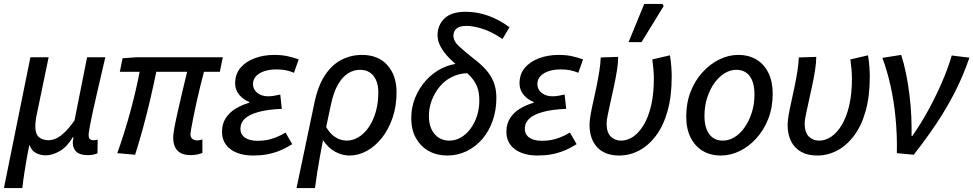

<svg xmlns="http://www.w3.org/2000/svg" viewBox="-31 -781 4963 979"><path d="M-11 178 124 -489H217L157 -200Q153 -183 151 -165.5Q149 -148 149 -137Q149 -97 168 -81.5Q187 -66 216 -66Q235 -66 255 -75Q275 -84 298 -105.5Q321 -127 349 -167L413 -489H506Q482 -386 462.5 -301.5Q443 -217 432 -162.5Q421 -108 421 -93Q421 -76 428 -71Q435 -66 445 -66Q450 -66 456 -67Q462 -68 467 -69L466 1Q456 5 444.5 7.5Q433 10 417 10Q378 10 359.5 -6Q341 -22 340 -53Q340 -58 341 -63.5Q342 -69 344 -81H340Q311 -32 273.5 -10.5Q236 11 203 11Q176 11 153 -0.5Q130 -12 119 -43Q109 5 103 40.5Q97 76 92 108Q87 140 83 178Z M942 10Q895 10 873.5 -13.5Q852 -37 852 -80Q852 -97 859 -134Q866 -171 877 -219Q888 -267 900 -318.5Q912 -370 923 -415H766Q752 -347 735 -274Q718 -201 698.5 -129.5Q679 -58 658 8L567 0Q604 -103 633.5 -211.5Q663 -320 681 -415H580L594 -484L663 -489H1105L1090 -415H1009Q999 -378 989 -336.5Q979 -295 970 -254.5Q961 -214 954.5 -180.5Q948 -147 944 -125Q940 -103 940 -98Q940 -81 949.5 -73Q959 -65 976 -65Q981 -65 987 -66.5Q993 -68 1001 -70V-1Q991 3 975.5 6.5Q960 10 942 10Z M1258 12Q1212 12 1176 -2.5Q1140 -17 1120.5 -44Q1101 -71 1101 -108Q1101 -150 1120.5 -179.5Q1140 -209 1172 -228Q1204 -247 1240 -257V-261Q1211 -272 1189.5 -297Q1168 -322 1168 -356Q1168 -403 1195 -435Q1222 -467 1267.5 -484Q1313 -501 1367 -501Q1404 -501 1433 -495Q1462 -489 1492 -478L1468 -410Q1443 -420 1423 -423.5Q1403 -427 1378 -427Q1343 -427 1316.5 -418Q1290 -409 1274.5 -392.5Q1259 -376 1259 -352Q1259 -325 1281 -307.5Q1303 -290 1335 -290Q1351 -290 1365.5 -292.5Q1380 -295 1398 -299L1406 -226Q1332 -223 1285 -209.5Q1238 -196 1216.5 -175Q1195 -154 1195 -125Q1195 -95 1218.5 -79Q1242 -63 1282 -63Q1308 -63 1329.5 -67Q1351 -71 1374.5 -80Q1398 -89 1425 -105L1459 -46Q1424 -24 1392 -11.5Q1360 1 1328 6.5Q1296 12 1258 12Z M1481 178 1571 -251Q1589 -341 1625 -396Q1661 -451 1710 -476Q1759 -501 1814 -501Q1898 -501 1944.5 -448.5Q1991 -396 1991 -311Q1991 -239 1970.5 -179.5Q1950 -120 1915.5 -77Q1881 -34 1838.5 -11Q1796 12 1751 12Q1715 12 1679.5 -6.5Q1644 -25 1616 -66Q1607 -20 1600 18.5Q1593 57 1587 95.5Q1581 134 1575 178ZM1737 -64Q1768 -64 1797 -81.5Q1826 -99 1849 -132Q1872 -165 1885 -210.5Q1898 -256 1898 -310Q1898 -363 1873.5 -394Q1849 -425 1804 -425Q1773 -425 1744.5 -407.5Q1716 -390 1693 -351Q1670 -312 1657 -250L1632 -133Q1649 -105 1667.5 -90Q1686 -75 1704 -69.5Q1722 -64 1737 -64Z M2249 12Q2197 12 2156 -10.5Q2115 -33 2090.5 -75.5Q2066 -118 2066 -179Q2066 -234 2086 -283Q2106 -332 2141 -371Q2176 -410 2222.5 -433Q2269 -456 2322 -458L2355 -408Q2310 -407 2273 -388.5Q2236 -370 2210 -338Q2184 -306 2170 -268Q2156 -230 2156 -191Q2156 -131 2185 -97.5Q2214 -64 2260 -64Q2291 -64 2319 -80Q2347 -96 2368 -124.5Q2389 -153 2401 -189.5Q2413 -226 2413 -267Q2413 -310 2402 -338Q2391 -366 2370.5 -388.5Q2350 -411 2319 -433Q2287 -457 2260 -484.5Q2233 -512 2216.5 -541.5Q2200 -571 2200 -602Q2200 -652 2235 -686.5Q2270 -721 2344 -721Q2400 -721 2456.5 -701.5Q2513 -682 2567 -642L2531 -582Q2477 -619 2429.5 -634Q2382 -649 2348 -649Q2313 -649 2297 -635.5Q2281 -622 2281 -599Q2281 -571 2309.5 -545Q2338 -519 2383 -483Q2419 -456 2445 -427.5Q2471 -399 2485.5 -364Q2500 -329 2500 -281Q2500 -220 2481.5 -166.5Q2463 -113 2429 -73Q2395 -33 2349 -10.5Q2303 12 2249 12Z M2708 12Q2662 12 2626 -2.5Q2590 -17 2570.5 -44Q2551 -71 2551 -108Q2551 -150 2570.5 -179.5Q2590 -209 2622 -228Q2654 -247 2690 -257V-261Q2661 -272 2639.5 -297Q2618 -322 2618 -356Q2618 -403 2645 -435Q2672 -467 2717.5 -484Q2763 -501 2817 -501Q2854 -501 2883 -495Q2912 -489 2942 -478L2918 -410Q2893 -420 2873 -423.5Q2853 -427 2828 -427Q2793 -427 2766.5 -418Q2740 -409 2724.5 -392.5Q2709 -376 2709 -352Q2709 -325 2731 -307.5Q2753 -290 2785 -290Q2801 -290 2815.5 -292.5Q2830 -295 2848 -299L2856 -226Q2782 -223 2735 -209.5Q2688 -196 2666.5 -175Q2645 -154 2645 -125Q2645 -95 2668.5 -79Q2692 -63 2732 -63Q2758 -63 2779.5 -67Q2801 -71 2824.5 -80Q2848 -89 2875 -105L2909 -46Q2874 -24 2842 -11.5Q2810 1 2778 6.5Q2746 12 2708 12Z M3126 12Q3077 12 3043.5 -7Q3010 -26 2992.5 -61Q2975 -96 2975 -144Q2975 -165 2980.5 -196.5Q2986 -228 2994.5 -265Q3003 -302 3011 -341.5Q3019 -381 3025 -418.5Q3031 -456 3032 -488L3121 -491Q3121 -461 3115 -423Q3109 -385 3100 -343Q3091 -301 3082.5 -263Q3074 -225 3068 -195.5Q3062 -166 3062 -152Q3062 -105 3083.5 -84.5Q3105 -64 3136 -64Q3168 -64 3197.5 -84Q3227 -104 3251 -143.5Q3275 -183 3289 -242.5Q3303 -302 3303 -381Q3303 -403 3300.5 -430Q3298 -457 3295 -478L3385 -499Q3390 -468 3392 -440.5Q3394 -413 3394 -391Q3394 -289 3372.5 -213.5Q3351 -138 3313 -88Q3275 -38 3227 -13Q3179 12 3126 12ZM3174 -566 3254 -761H3347L3353 -750L3240 -566Z M3645 12Q3591 12 3551.5 -12Q3512 -36 3490 -80.5Q3468 -125 3468 -186Q3468 -256 3490.5 -313.5Q3513 -371 3551.5 -413Q3590 -455 3637 -478Q3684 -501 3733 -501Q3787 -501 3826.5 -477Q3866 -453 3887.5 -408.5Q3909 -364 3909 -303Q3909 -233 3886.5 -175.5Q3864 -118 3826 -76Q3788 -34 3741 -11Q3694 12 3645 12ZM3654 -64Q3686 -64 3715 -82Q3744 -100 3766.5 -132.5Q3789 -165 3802.5 -207.5Q3816 -250 3816 -299Q3816 -360 3792 -392.5Q3768 -425 3723 -425Q3692 -425 3663 -407Q3634 -389 3611 -356.5Q3588 -324 3574.5 -281.5Q3561 -239 3561 -190Q3561 -130 3585.5 -97Q3610 -64 3654 -64Z M4136 12Q4087 12 4053.5 -7Q4020 -26 4002.5 -61Q3985 -96 3985 -144Q3985 -165 3990.5 -196.5Q3996 -228 4004.5 -265Q4013 -302 4021 -341.5Q4029 -381 4035 -418.5Q4041 -456 4042 -488L4131 -491Q4131 -461 4125 -423Q4119 -385 4110 -343Q4101 -301 4092.5 -263Q4084 -225 4078 -195.5Q4072 -166 4072 -152Q4072 -105 4093.5 -84.5Q4115 -64 4146 -64Q4178 -64 4207.5 -84Q4237 -104 4261 -143.5Q4285 -183 4299 -242.5Q4313 -302 4313 -381Q4313 -403 4310.5 -430Q4308 -457 4305 -478L4395 -499Q4400 -468 4402 -440.5Q4404 -413 4404 -391Q4404 -289 4382.5 -213.5Q4361 -138 4323 -88Q4285 -38 4237 -13Q4189 12 4136 12Z M4542 0Q4544 -91 4535.5 -179Q4527 -267 4509.5 -345Q4492 -423 4468 -486L4564 -501Q4578 -459 4588.5 -407.5Q4599 -356 4606 -300Q4613 -244 4615.5 -189.5Q4618 -135 4617 -88H4621Q4664 -149 4702 -218.5Q4740 -288 4771 -359Q4802 -430 4822 -498L4912 -487Q4882 -399 4841 -317.5Q4800 -236 4747 -156Q4694 -76 4628 8Z"/></svg>

Font: Source Sans 3 Medium
Style: Italic
Weight: 500
Italic angle: -11°
Designer: Paul D. Hunt
Foundry: Adobe
Version: Version 3.052;hotconv 1.1.0;makeotfexe 2.6.0